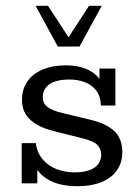

<svg xmlns="http://www.w3.org/2000/svg" viewBox="-20 -634 482 664"><path d="M249 10Q184 10 144.5 -14Q105 -38 90 -85L109 -92V0H55V-139H104Q108 -106 127.5 -83Q147 -60 176 -49Q205 -38 237 -38Q284 -38 307 -54.5Q330 -71 330 -99Q330 -119 316.5 -133Q303 -147 260 -157L164 -181Q113 -194 84.5 -220Q56 -246 56 -289Q56 -325 74.5 -352Q93 -379 127.5 -393.5Q162 -408 208 -408Q260 -408 295 -387Q330 -366 342 -324L324 -322V-397H379V-269H329Q328 -302 312 -322Q296 -342 271.5 -350.5Q247 -359 221 -359Q174 -359 151 -342.5Q128 -326 128 -298Q128 -277 143.5 -264.5Q159 -252 196 -243L292 -220Q347 -207 375 -181Q403 -155 403 -107Q403 -71 384 -44.5Q365 -18 330.5 -4Q296 10 249 10ZM180 -473 103 -614H146L217 -505L288 -614H332L255 -473Z"/></svg>

Font: Rokkitt SemiBold
Style: Regular
Weight: 400
Version: Version 3.103